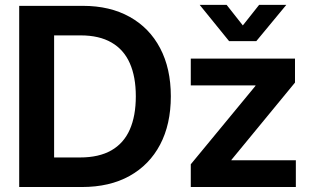

<svg xmlns="http://www.w3.org/2000/svg" viewBox="-20 -751 1254 771"><path d="M308.6 0H123V-118.7H301.3Q377.4 -118.7 427.2 -147.2Q477.1 -175.8 501.2 -230.7Q525.4 -285.6 525.4 -364.3Q525.4 -442.9 501.2 -497.3Q477.1 -551.8 427.7 -580.3Q378.4 -608.9 303.7 -608.9H119.6V-727.5H313Q421.4 -727.5 500.7 -683.3Q580.1 -639.2 623 -557.6Q666 -476.1 666 -364.3Q666 -252 623 -170.4Q580.1 -88.9 500.2 -44.4Q420.4 0 308.6 0ZM197.3 -727.5V0H57.1V-727.5ZM746.1 0V-91.3L1005.9 -406.2V-408.2H746.1V-515.6H1164.6V-419.4L909.2 -108.9V-107.4H1168V0ZM890.1 -731.4 955.1 -648.9 1020.5 -731.4H1129.4V-731L1009.3 -585.9H899.9L782.2 -731V-731.4Z"/></svg>

Font: Inter Cardless Display
Style: Bold
Weight: 700
Designer: Rasmus Andersson
Foundry: rsms
Version: Version 4.001;git-9221beed3